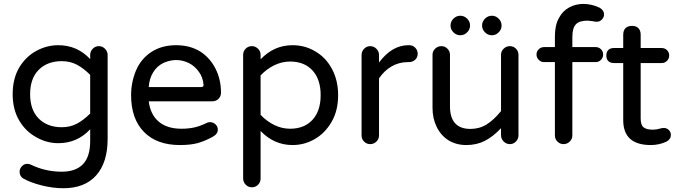

<svg xmlns="http://www.w3.org/2000/svg" viewBox="-20 -744 3530 999"><path d="M100.6 184.6Q82 172.9 82 149.4Q82 133.8 93.8 121.1Q105.5 108.4 122.1 108.4Q129.9 108.4 139.6 112.3Q215.8 149.4 300.8 149.4Q449.2 149.4 449.2 -8.8V-71.3Q381.8 1 283.2 1Q224.6 1 171.9 -28.3Q114.3 -58.6 80.1 -116.7Q45.9 -174.8 45.9 -253.9Q45.9 -335.9 81.1 -394.5Q115.2 -450.2 169.4 -479.5Q223.6 -508.8 283.2 -508.8Q381.8 -508.8 449.2 -436.5V-458Q449.2 -476.6 462.4 -490.2Q475.6 -503.9 494.1 -503.9Q512.7 -503.9 526.4 -490.2Q540 -476.6 540 -458V-21.5Q540 101.6 480.5 168.5Q420.9 235.4 309.6 235.4Q254.9 235.4 196.8 220.7Q138.7 206.1 100.6 184.6ZM449.2 -153.3V-354.5Q414.1 -389.6 379.4 -407.7Q344.7 -425.8 301.8 -425.8Q226.6 -425.8 181.6 -380.9Q136.7 -335.9 136.7 -253.9Q136.7 -171.9 181.6 -127Q226.6 -82 301.8 -82Q344.7 -82 379.4 -100.1Q414.1 -118.2 449.2 -153.3Z M662.1 -249Q662.1 -315.4 687.5 -377Q713.9 -438.5 767.6 -473.6Q821.3 -508.8 896.5 -508.8Q968.8 -508.8 1022.5 -475.6Q1073.2 -442.4 1101.6 -386.2Q1129.9 -330.1 1129.9 -261.7Q1129.9 -243.2 1117.2 -230Q1104.5 -216.8 1084 -216.8H753.9Q762.7 -147.5 806.2 -110.8Q849.6 -74.2 923.8 -74.2Q962.9 -74.2 993.7 -81.5Q1024.4 -88.9 1055.7 -104.5Q1062.5 -108.4 1073.2 -108.4Q1088.9 -108.4 1101.1 -97.2Q1113.3 -85.9 1113.3 -69.3Q1113.3 -46.9 1086.9 -32.2Q1045.9 -9.8 1008.8 0.5Q971.7 10.7 916 10.7Q795.9 10.7 729 -57.6Q662.1 -126 662.1 -249ZM1039.1 -303.7Q1035.2 -342.8 1015.6 -369.1Q994.1 -400.4 962.4 -416Q930.7 -431.6 896.5 -431.6Q865.2 -431.6 831.1 -417Q796.9 -400.4 776.9 -367.7Q756.8 -335 753.9 -291H1027.3Q1040 -291 1039.1 -303.7Z M1245.1 184.6V-459Q1245.1 -477.5 1258.3 -490.7Q1271.5 -503.9 1290 -503.9Q1308.6 -503.9 1322.3 -490.7Q1335.9 -477.5 1335.9 -459V-435.5Q1406.2 -508.8 1502 -508.8Q1565.4 -508.8 1617.2 -478.5Q1673.8 -447.3 1706.5 -386.7Q1739.3 -326.2 1739.3 -249Q1739.3 -168.9 1706.1 -111.3Q1672.9 -52.7 1618.7 -21Q1564.5 10.7 1502 10.7Q1406.2 10.7 1335.9 -62.5V184.6Q1335.9 204.1 1322.8 217.3Q1309.6 230.5 1290 230.5Q1271.5 230.5 1258.3 216.8Q1245.1 203.1 1245.1 184.6ZM1648.4 -249Q1648.4 -331.1 1606 -377.4Q1563.5 -423.8 1489.3 -423.8Q1446.3 -423.8 1406.7 -404.3Q1367.2 -384.8 1335.9 -351.6V-146.5Q1367.2 -113.3 1406.7 -93.8Q1446.3 -74.2 1489.3 -74.2Q1563.5 -74.2 1606 -120.6Q1648.4 -167 1648.4 -249Z M1861.3 -39.1V-458Q1861.3 -476.6 1874.5 -490.2Q1887.7 -503.9 1906.2 -503.9Q1924.8 -503.9 1938.5 -490.2Q1952.1 -476.6 1952.1 -458V-418.9Q2019.5 -508.8 2104.5 -508.8H2109.4Q2127.9 -508.8 2140.6 -495.6Q2153.3 -482.4 2153.3 -463.9Q2153.3 -445.3 2140.1 -433.1Q2127 -420.9 2107.4 -420.9H2102.5Q2056.6 -420.9 2018.1 -398.9Q1979.5 -377 1952.1 -335.9V-39.1Q1952.1 -20.5 1938.5 -7.3Q1924.8 5.9 1906.2 5.9Q1887.7 5.9 1874.5 -7.3Q1861.3 -20.5 1861.3 -39.1Z M2324.2 -611.3Q2324.2 -631.8 2339.4 -647Q2354.5 -662.1 2375 -662.1Q2395.5 -662.1 2410.6 -647Q2425.8 -631.8 2425.8 -611.3Q2425.8 -590.8 2410.6 -575.7Q2395.5 -560.5 2375 -560.5Q2354.5 -560.5 2339.4 -575.7Q2324.2 -590.8 2324.2 -611.3ZM2488.3 -611.3Q2488.3 -631.8 2503.4 -647Q2518.6 -662.1 2539.1 -662.1Q2559.6 -662.1 2574.7 -647Q2589.8 -631.8 2589.8 -611.3Q2589.8 -590.8 2574.7 -575.7Q2559.6 -560.5 2539.1 -560.5Q2518.6 -560.5 2503.4 -575.7Q2488.3 -590.8 2488.3 -611.3ZM2312.5 -14.6Q2273.4 -40 2252 -84Q2230.5 -127.9 2230.5 -181.6V-459Q2230.5 -477.5 2244.1 -490.7Q2257.8 -503.9 2276.4 -503.9Q2294.9 -503.9 2308.1 -490.7Q2321.3 -477.5 2321.3 -459V-191.4Q2321.3 -73.2 2427.7 -73.2Q2474.6 -73.2 2512.2 -96.7Q2549.8 -120.1 2586.9 -166V-459Q2586.9 -477.5 2600.6 -490.7Q2614.3 -503.9 2632.8 -503.9Q2651.4 -503.9 2664.6 -490.7Q2677.7 -477.5 2677.7 -459V-40Q2677.7 -21.5 2664.6 -7.8Q2651.4 5.9 2632.8 5.9Q2614.3 5.9 2600.6 -7.8Q2586.9 -21.5 2586.9 -40V-77.1Q2546.9 -34.2 2503.9 -11.7Q2460.9 10.7 2406.2 10.7Q2353.5 10.7 2312.5 -14.6Z M2867.2 -39.1V-420.9H2810.5Q2794.9 -420.9 2783.2 -432.6Q2771.5 -444.3 2771.5 -460Q2771.5 -476.6 2783.2 -487.8Q2794.9 -499 2810.5 -499H2867.2V-554.7Q2867.2 -614.3 2888.7 -651.4Q2908.2 -687.5 2941.9 -705.6Q2975.6 -723.6 3014.6 -723.6Q3058.6 -723.6 3099.6 -704.1Q3123 -690.4 3123 -668.9Q3123 -654.3 3111.8 -642.6Q3100.6 -630.9 3085.9 -630.9Q3075.2 -630.9 3063.5 -633.8L3037.1 -636.7Q2994.1 -636.7 2976.1 -617.2Q2958 -597.7 2958 -551.8V-499H3079.1Q3095.7 -499 3106.9 -487.8Q3118.2 -476.6 3118.2 -460Q3118.2 -444.3 3106.9 -432.6Q3095.7 -420.9 3079.1 -420.9H2958V-39.1Q2958 -20.5 2944.3 -7.3Q2930.7 5.9 2912.1 5.9Q2893.6 5.9 2880.4 -7.3Q2867.2 -20.5 2867.2 -39.1Z M3470.7 -42Q3470.7 -19.5 3447.3 -6.8Q3409.2 10.7 3366.2 10.7Q3222.7 10.7 3222.7 -119.1V-416H3173.8Q3155.3 -416 3145 -426.3Q3134.8 -436.5 3134.8 -455.1Q3134.8 -473.6 3145 -483.9Q3155.3 -494.1 3173.8 -494.1H3222.7V-563.5Q3222.7 -585.9 3234.9 -597.7Q3247.1 -609.4 3268.6 -609.4Q3290 -609.4 3301.8 -597.2Q3313.5 -585 3313.5 -563.5V-494.1H3422.9Q3439.5 -494.1 3450.7 -482.9Q3461.9 -471.7 3461.9 -455.1Q3461.9 -439.5 3450.7 -427.7Q3439.5 -416 3422.9 -416H3313.5V-127Q3313.5 -92.8 3329.1 -81.1Q3344.7 -69.3 3376 -69.3Q3396.5 -69.3 3415 -75.2Q3417 -75.2 3418 -76.2Q3427.7 -78.1 3434.6 -78.1Q3449.2 -78.1 3460 -67.4Q3470.7 -56.6 3470.7 -42Z"/></svg>

Font: jf-openhuninn-1.1
Style: Regular
Weight: 400
Designer: [Kosugi Maru]
      Designed by Motoya company      

      [Varela Round]
      Joe Prince(Latin component); Avraham Co
Foundry: justfont CO.,LTD.
Version: 1.1